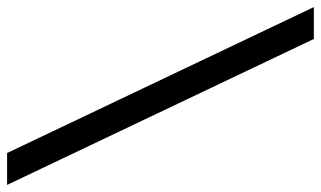

<svg xmlns="http://www.w3.org/2000/svg" viewBox="-282 -649 906 542"><g transform="rotate(-90 171.0 -378.0)"><path d="M332 55 -80 -811H10L422 55Z"/></g></svg>

Font: Krub SemiBold
Style: Italic
Weight: 600
Italic angle: -8°
Designer: Ekaluck Peanpanawate
Foundry: Cadson Demak Co.,Ltd.
Version: Version 1.000; ttfautohint (v1.6)